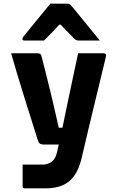

<svg xmlns="http://www.w3.org/2000/svg" viewBox="-20 -832 640 1052"><path d="M187 -540Q203 -540 207 -526Q226 -452 238 -403Q250 -354 258.5 -320Q267 -286 273 -259Q279 -232 286 -202.5Q293 -173 302 -132H322Q334 -190 348.5 -259.5Q363 -329 378.5 -401.5Q394 -474 408 -540H549Q554 -540 558.5 -536Q563 -532 561 -524Q544 -453 528.5 -389.5Q513 -326 497.5 -261.5Q482 -197 465 -126Q448 -55 428 31Q408 119 361 159.5Q314 200 229 200H115Q104 200 104 189V70H210Q244 70 264.5 53.5Q285 37 293 0Q297 -16 302 -40H221Q207 -40 199.5 -44.5Q192 -49 187 -65Q183 -77 172 -112Q161 -147 145 -198Q129 -249 110.5 -308Q92 -367 74 -427Q56 -487 41 -540ZM256 -812H350Q358 -812 363 -808Q368 -804 380 -790Q387 -781 404 -760.5Q421 -740 443 -713Q465 -686 487 -659Q509 -632 527 -610H415Q404 -610 398.5 -612Q393 -614 386 -621Q378 -629 360 -647.5Q342 -666 312 -697H305Q277 -667 257.5 -646.5Q238 -626 221 -610H114Q103 -610 103 -619Q103 -624 106 -628Q109 -632 121 -647Q132 -661 150.5 -683.5Q169 -706 189.5 -731Q210 -756 228 -778Q246 -800 256 -812Z"/></svg>

Font: Recursive Sn Lnr St XBd
Style: Regular
Weight: 800
Version: Version 1.079;hotconv 1.0.112;makeotfexe 2.5.65598; ttfautoh